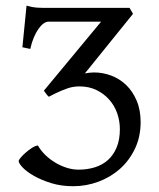

<svg xmlns="http://www.w3.org/2000/svg" viewBox="-20 -643 561 678"><path d="M476.6 -211.9Q476.6 -160.2 456.8 -118.4Q437 -76.7 404.1 -47.1Q371.1 -17.6 327.9 -1.5Q284.7 14.6 238.3 14.6Q196.3 14.6 160.9 3.7Q125.5 -7.3 99.9 -22Q74.2 -36.6 60.1 -51.5Q45.9 -66.4 45.9 -74.7Q45.9 -77.6 52.7 -85.9Q59.6 -94.2 69.8 -103.3Q80.1 -112.3 91.8 -120.1Q103.5 -127.9 113.8 -129.4Q124 -111.3 140.1 -95.7Q156.2 -80.1 175.5 -68.6Q194.8 -57.1 215.8 -50.5Q236.8 -43.9 257.3 -43.9Q288.1 -43.9 314.9 -52.2Q341.8 -60.5 361.3 -78.1Q380.9 -95.7 392.1 -122.8Q403.3 -149.9 403.3 -187Q403.3 -216.3 393.6 -243.7Q383.8 -271 365.2 -291.7Q346.7 -312.5 320.3 -325.2Q293.9 -337.9 260.7 -337.9Q238.8 -337.9 219.2 -331.3Q199.7 -324.7 176.3 -313.5L152.3 -301.3L151.4 -302.2Q147.9 -305.2 143.1 -311.5Q138.2 -317.9 135.7 -321.8L135.3 -322.8V-323.2L135.7 -323.7L336.9 -566.4H150.4Q142.6 -566.4 133.5 -559.8Q124.5 -553.2 115.7 -540.8Q106.9 -528.3 99.4 -510.5Q91.8 -492.7 86.9 -470.2L59.1 -476.1L73.7 -623Q84 -620.1 93 -618.4Q102.1 -616.7 111.6 -616Q121.1 -615.2 132.3 -615.2H437.5L449.7 -594.2L279.8 -383.8Q288.1 -385.3 295.9 -386.2Q303.7 -387.2 311.5 -387.2Q343.3 -387.2 373 -376Q402.8 -364.7 425.8 -342.5Q448.7 -320.3 462.6 -287.6Q476.6 -254.9 476.6 -211.9Z"/></svg>

Font: Gentium Basic
Style: Regular
Weight: 400
Designer: J. Victor Gaultney and Annie Olsen
Foundry: SIL International
Version: Version 1.100